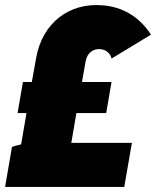

<svg xmlns="http://www.w3.org/2000/svg" viewBox="-31 -734 613 754"><path d="M111 -507 94 -412H59L38 -290H73L52 -167C37 -164 24 -160 16 -157L-11 0H457L487 -173H249L269 -290H386L407 -412H291L305 -492C312 -530 338 -543 363 -541C386 -539 403 -524 407 -504L562 -598C514 -671 448 -707 373 -713C239 -725 135 -642 111 -507Z"/></svg>

Font: Fixel Display 20240404 Black
Style: Italic
Weight: 900
Italic angle: -10°
Designer: AlfaBravo + MacPaw
Foundry: Kyrylo Tkachov, Marchela Mozhyna, Serhii Makarenko, Maria Weinstein, Zakhar Kryvoshyya
Version: Version 1.211;Glyphs 3.2 (3225)